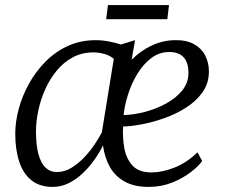

<svg xmlns="http://www.w3.org/2000/svg" viewBox="-20 -725 884 755"><path d="M511 -567 497.5 -490Q532.5 -525 575 -545.2Q617.5 -565.5 664 -567Q711.5 -568.5 741.8 -552Q772 -535.5 786.8 -507Q801.5 -478.5 801.5 -444Q801.5 -398 776.8 -362.8Q752 -327.5 712 -302Q672 -276.5 625.8 -260.2Q579.5 -244 536.8 -236Q494 -228 464 -227.5Q461.5 -182.5 469.2 -141Q477 -99.5 501.8 -73.2Q526.5 -47 575.5 -47Q618 -47 666.2 -66Q714.5 -85 756.5 -126L775 -92Q761.5 -72.5 730.8 -48.5Q700 -24.5 657.2 -7.2Q614.5 10 564 10Q508 10 470.5 -10.8Q433 -31.5 412.2 -68.2Q391.5 -105 385 -153Q371.5 -125.5 351.2 -96.8Q331 -68 305.5 -43.8Q280 -19.5 250.2 -4.8Q220.5 10 187.5 10Q136.5 10 104 -15.8Q71.5 -41.5 55.8 -88.8Q40 -136 40 -199.5Q40 -245.5 53.5 -296.2Q67 -347 93.5 -395Q120 -443 158.2 -482Q196.5 -521 246.2 -544Q296 -567 356.5 -567Q382 -567 408.2 -562Q434.5 -557 455.5 -550ZM380.5 -204.5 427.5 -493.5Q412 -507 390.2 -513Q368.5 -519 345 -519Q301 -518.5 265.5 -499.2Q230 -480 203 -447.2Q176 -414.5 158 -374.2Q140 -334 130.8 -291Q121.5 -248 121.5 -208.5Q121.5 -154 131.2 -118.5Q141 -83 159.2 -65.8Q177.5 -48.5 203.5 -48.5Q233.5 -48.5 261 -65.2Q288.5 -82 312 -107Q335.5 -132 353 -158.5Q370.5 -185 380.5 -204.5ZM646 -520.5Q606.5 -520.5 575 -496.8Q543.5 -473 520.5 -435.2Q497.5 -397.5 483.8 -354.5Q470 -311.5 466 -272.5Q505.5 -273.5 549.8 -285Q594 -296.5 633 -317.8Q672 -339 696.5 -369.2Q721 -399.5 721 -438.5Q721 -479.5 701.8 -500Q682.5 -520.5 646 -520.5ZM404.5 -705H644.5L638 -649.5H397.5Z"/></svg>

Font: Merriweather Light 18pt Light
Style: Italic
Weight: 300
Italic angle: -7.8°
Version: Version 2.101